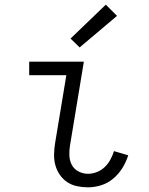

<svg xmlns="http://www.w3.org/2000/svg" viewBox="-20 -794 640 822"><path d="M357 8Q333 8 309.5 3Q286 -2 267.5 -14.5Q249 -27 236 -46Q223 -65 217 -87Q211 -109 211.5 -133.5Q212 -158 216 -182L264 -472H105V-530H339L280 -173Q276 -151 277 -128.5Q278 -106 287.5 -88Q297 -70 316 -60Q335 -50 357 -50Q376 -50 395 -57.5Q414 -65 428.5 -79Q443 -93 452.5 -110.5Q462 -128 468 -147L529 -129Q520 -101 504.5 -75.5Q489 -50 465.5 -30Q442 -10 413.5 -1Q385 8 357 8ZM321 -591 282 -629 433 -774 481 -726Z"/></svg>

Font: Iosevka Curly Slab LtEx
Style: Italic
Weight: 300
Width: 7
Italic angle: -9°
Monospace: yes
Designer: Belleve Invis
Foundry: Belleve Invis
Version: Version 11.1.0; ttfautohint (v1.8.3)